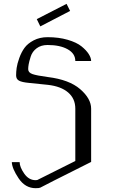

<svg xmlns="http://www.w3.org/2000/svg" viewBox="-20 -987 602 1007"><path d="M329.1 -966.8 347.7 -929.7 191.4 -848.6 172.9 -886.7ZM229.5 -792Q288.1 -792 335 -778.3Q381.8 -764.6 407.2 -744.1Q432.6 -723.6 445.3 -703.6Q458 -683.6 458 -667H375Q375 -706.1 335 -728.5Q294.9 -751 229.5 -751Q195.3 -751 172.4 -733.9Q149.4 -716.8 141.1 -690.4Q132.8 -664.1 130.4 -649.9Q127.9 -635.7 127.9 -625V-624Q127.9 -606.4 149.9 -598.6Q171.9 -590.8 230.5 -583Q342.8 -569.3 400.4 -519.5Q458 -469.7 458 -417V-137.7Q453.1 -134.8 354 -85.4Q254.9 -36.1 191.4 -2.9Q185.5 0 167 0Q112.3 0 77.6 -51.8Q43 -103.5 42 -136.7H83Q83 -111.3 106.9 -76.7Q130.9 -42 167 -42Q172.9 -42 175.8 -43L375 -142.6V-417Q375 -469.7 337.4 -502Q299.8 -534.2 231.4 -542Q168.9 -548.8 131.8 -552.2Q94.7 -555.7 79.6 -564Q64.5 -572.3 64.5 -591.8Q64.5 -610.4 67.4 -631.3Q70.3 -652.3 81.1 -682.6Q91.8 -712.9 108.4 -735.8Q125 -758.8 156.7 -775.4Q188.5 -792 229.5 -792Z"/></svg>

Font: wanta
Style: Medium
Weight: 500
Version: Version 0.91